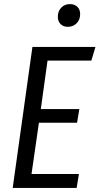

<svg xmlns="http://www.w3.org/2000/svg" viewBox="-20 -917 486 937"><path d="M311 -786.1Q289.1 -786.1 275.6 -799.6Q262.2 -813 262.2 -835Q262.2 -862.8 279.1 -879.9Q295.9 -897 320.8 -897Q343.8 -897 357.4 -883.8Q371.1 -870.6 371.1 -848.1Q371.1 -820.3 353.8 -803.2Q336.4 -786.1 311 -786.1ZM445.8 -688 425.8 -621.1H211.9L179.2 -384.8H367.2L356 -317.9H169.9L133.8 -67.9H365.2L354 0H42L138.2 -688Z"/></svg>

Font: Fira Sans Compressed Book
Style: Italic
Weight: 350
Width: 3
Italic angle: -8°
Designer: Carrois Corporate & Edenspiekermann AG
Foundry: Carrois Corporate GbR & Edenspiekermann AG
Version: Version 4.203;PS 004.203;hotconv 1.0.88;makeotf.lib2.5.64775